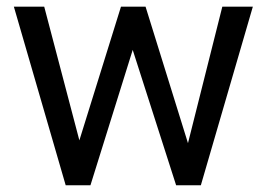

<svg xmlns="http://www.w3.org/2000/svg" viewBox="-20 -548 791 568"><path d="M536.1 -124.5 637.7 -528.3H728L574.2 0H501L372.6 -400.4L247.6 0H174.3L21 -528.3H110.8L214.8 -132.8L337.9 -528.3H410.6Z"/></svg>

Font: Roboto-ThirdPerson-AD3FC
Style: ThirdPerson-AD3FC
Weight: 400
Designer: Google
Version: Version 2.137; 2017